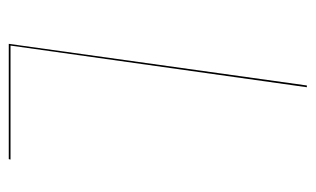

<svg xmlns="http://www.w3.org/2000/svg" viewBox="-161 -559 720 438"><g transform="rotate(90 199.0 -340.0)"><path d="M84 -4H344L343 0H80L175 -680H179Z"/></g></svg>

Font: Fira Sans Condensed Four
Style: Italic
Weight: 100
Width: 3
Italic angle: -8°
Designer: bBox Type GmbH & Carrois Corporate GbR & Edenspiekermann AG
Foundry: bBox Type GmbH & Carrois Corporate GbR & Edenspiekermann AG
Version: Version 4.301